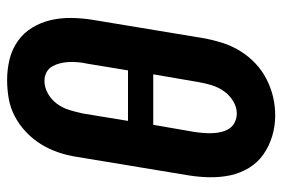

<svg xmlns="http://www.w3.org/2000/svg" viewBox="-147 -639 794 540"><g transform="rotate(90 250.0 -369.0)"><path d="M205 8Q175 8 146.5 1Q118 -6 95 -22.5Q72 -39 57.5 -63Q43 -87 36.5 -115Q30 -143 30.5 -173.5Q31 -204 36 -234L88 -548Q93 -574 101 -599Q109 -624 123.5 -647.5Q138 -671 158 -690Q178 -709 202.5 -721.5Q227 -734 252.5 -740Q278 -746 305 -746Q335 -746 363 -737.5Q391 -729 414 -713Q437 -697 452 -672.5Q467 -648 473 -620Q479 -592 478.5 -561.5Q478 -531 473 -501L421 -187Q417 -161 408.5 -136Q400 -111 386 -88Q372 -65 351.5 -45.5Q331 -26 307 -13.5Q283 -1 257 3.5Q231 8 205 8ZM189 -403H331L351 -518Q353 -531 354 -544Q355 -557 354.5 -570Q354 -583 351 -595Q348 -607 341.5 -617Q335 -627 323.5 -632.5Q312 -638 299 -638Q281 -638 264 -627.5Q247 -617 236 -601Q225 -585 219.5 -567Q214 -549 211 -531ZM208 -97Q226 -97 243.5 -107Q261 -117 272.5 -133Q284 -149 289.5 -167.5Q295 -186 299 -204L320 -332H178L159 -217Q156 -204 155 -191Q154 -178 154.5 -165.5Q155 -153 158 -141Q161 -129 167 -118.5Q173 -108 184 -102.5Q195 -97 208 -97Z"/></g></svg>

Font: Iosevka Curly Slab XBdObl
Style: Regular
Weight: 800
Italic angle: -9°
Monospace: yes
Designer: Belleve Invis
Foundry: Belleve Invis
Version: Version 11.1.0; ttfautohint (v1.8.3)